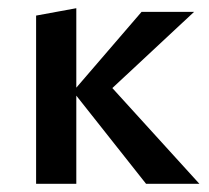

<svg xmlns="http://www.w3.org/2000/svg" viewBox="-20 -448 509 468"><path d="M336 0 158 -225 325 -419H453L217 -199L226 -264L466 0ZM68 0V-410L166 -428V0Z"/></svg>

Font: Ysabeau Office SemiBold
Style: Regular
Weight: 600
Designer: Christian Thalmann (Catharsis Fonts)
Version: Version 2.001;gftools[0.9.30]; featfreeze: tnum,lnum,ss02